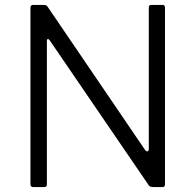

<svg xmlns="http://www.w3.org/2000/svg" viewBox="-20 -762 796 782"><path d="M642 -742Q652 -742 652 -731V-11Q652 -6 649.5 -3Q647 0 641 0H606Q600 0 595 -1Q590 -2 586 -7L183 -597Q178 -604 174.5 -603Q171 -602 171 -596V-11Q171 0 159 0H116Q104 0 104 -12V-730Q104 -742 115 -742H157Q164 -742 167.5 -740.5Q171 -739 175 -733L571 -151Q577 -144 581.5 -146Q586 -148 586 -154V-731Q586 -742 596 -742Z"/></svg>

Font: Libre Franklin Thin Light
Style: Regular
Weight: 300
Version: Version 3.000